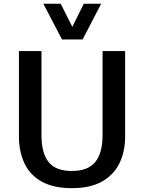

<svg xmlns="http://www.w3.org/2000/svg" viewBox="-20 -980 760 1010"><path d="M358.4 9.8Q262.2 9.8 200.4 -24.2Q138.7 -58.1 109.1 -119.9Q79.6 -181.6 79.6 -263.7V-711.4H198.2V-268.1Q198.2 -174.8 235.6 -127.7Q272.9 -80.6 358.4 -80.6Q442.4 -80.6 481 -127.7Q519.5 -174.8 519.5 -268.6V-711.4H638.2V-262.2Q638.2 -182.1 607.9 -120.6Q577.6 -59.1 515.9 -24.7Q454.1 9.8 358.4 9.8ZM306.2 -772.5 208 -960.4H299.3L360.4 -838.9L420.9 -960.4H512.2L414.6 -772.5Z"/></svg>

Font: Comme Medium
Style: Regular
Weight: 500
Version: Version 1.000;gftools[0.9.27]